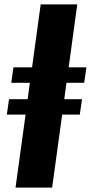

<svg xmlns="http://www.w3.org/2000/svg" viewBox="-20 -851 412 871"><path d="M50.5 0 96 -331H11L21 -401H105.5L115.5 -475.5H31L41 -545.5H125.5L164.5 -831H330.5L291.5 -545.5H372L362 -475.5H281.5L271.5 -401H352L342 -331H262L216.5 0Z"/></svg>

Font: Merriweather Light 18pt Black
Style: Italic
Weight: 900
Italic angle: -7.8°
Version: Version 2.101